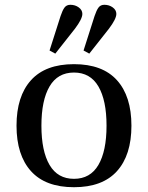

<svg xmlns="http://www.w3.org/2000/svg" viewBox="-20 -770 617 802"><path d="M187 -559 233 -703Q241 -727 249.5 -738.5Q258 -750 274 -750Q294 -750 309 -739Q324 -728 324 -712Q324 -691 293 -650L211 -546ZM329 -559 375 -703Q383 -727 391.5 -738.5Q400 -750 416 -750Q436 -750 451 -739Q466 -728 466 -712Q466 -691 435 -650L353 -546ZM109.5 -55Q49 -122 49 -245Q49 -368 109.5 -435Q170 -502 289 -502Q408 -502 468.5 -435Q529 -368 529 -245Q529 -122 468.5 -55Q408 12 289 12Q170 12 109.5 -55ZM187 -409Q153 -351 153 -245Q153 -139 187 -81Q221 -23 289 -23Q357 -23 391 -81Q425 -139 425 -245Q425 -351 391 -409Q357 -467 289 -467Q221 -467 187 -409Z"/></svg>

Font: Linguistics Pro
Style: Regular
Weight: 400
Designer: Stefan Peev, Context Ltd
Foundry: Stefan Peev, Context Ltd
Version: Version 001.000